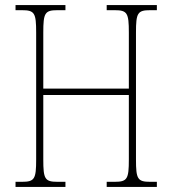

<svg xmlns="http://www.w3.org/2000/svg" viewBox="-20 -734 676 754"><path d="M41 0H237V-20H206C156 -20 150 -31 150 -108V-361H486V-108C486 -31 480 -20 430 -20H399V0H596V-20H570C520 -20 514 -31 514 -108V-606C514 -683 520 -694 570 -694H596V-714H399V-694H430C480 -694 486 -683 486 -606V-386H150V-606C150 -683 156 -694 206 -694H237V-714H41V-694H66C116 -694 122 -683 122 -606V-108C122 -31 116 -20 66 -20H41Z"/></svg>

Font: Noto Serif Hebrew Condensed Thin
Style: Regular
Weight: 100
Width: 3
Designer: Monotype Design Team
Foundry: Monotype Imaging Inc.
Version: Version 2.004